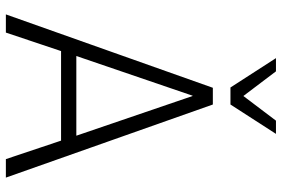

<svg xmlns="http://www.w3.org/2000/svg" viewBox="-173 -787 960 654"><g transform="rotate(90 307.0 -460.0)"><path d="M29 0 279 -705H336L585 0H522L454 -203L482 -188H131L159 -203L91 0ZM306 -636 167 -229 152 -240H461L446 -229L307 -636ZM278 -765 178 -920H223L307 -809L391 -920H436L336 -765Z"/></g></svg>

Font: Nunito Sans 10pt Condensed Light
Style: Regular
Weight: 300
Width: 3
Designer: Vernon Adams
Foundry: Vernon Adams
Version: Version 3.101;gftools[0.9.27]